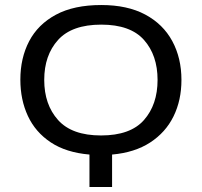

<svg xmlns="http://www.w3.org/2000/svg" viewBox="-20 -744 803 764"><path d="M336 0V-129Q243 -137 182 -177.5Q121 -218 91 -282.5Q61 -347 61 -427Q61 -513 96 -580Q131 -647 202.5 -685.5Q274 -724 383 -724Q487 -724 558 -686Q629 -648 665.5 -580.5Q702 -513 702 -426Q702 -345 670.5 -281Q639 -217 577.5 -177Q516 -137 426 -129V0ZM382 -205Q499 -205 553 -266.5Q607 -328 607 -426Q607 -524 553 -585Q499 -646 383 -646Q266 -646 211 -585Q156 -524 156 -426Q156 -328 211 -266.5Q266 -205 382 -205Z"/></svg>

Font: Noto Sans Historical
Style: Regular
Weight: 400
Designer: Monotype Design Team
Foundry: Monotype Imaging Inc.
Version: Version 2.013; ttfautohint (v1.8.4.7-5d5b)